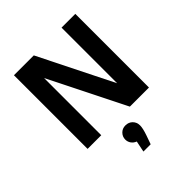

<svg xmlns="http://www.w3.org/2000/svg" viewBox="-259 -844 1272 1272"><g transform="rotate(-45 377.5 -208.0)"><path d="M90 0V-690H276L536 -169V-690H665V0H486L218 -536V0ZM446 136Q446 163 429 212L407 274H339L355 196Q334 188 322 171Q310 154 310 133Q310 106 329 86.5Q348 67 377 67Q407 67 426.5 86.5Q446 106 446 136Z"/></g></svg>

Font: Radio Canada SemiBold
Style: Regular
Weight: 600
Designer: Charles Daoud, Etienne Aubert Bonn, Alexandre Saumier Demers, Jacques Le Bailly
Foundry: Radio-Canada
Version: Version 2.104; ttfautohint (v1.8.4.7-5d5b);gftools[0.9.28.de